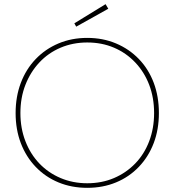

<svg xmlns="http://www.w3.org/2000/svg" viewBox="-20 -892 838 922"><path d="M399 10Q324 10 261 -16Q198 -42 151.5 -90.5Q105 -139 80 -204.5Q55 -270 55 -349Q55 -428 80 -494Q105 -560 151.5 -608.5Q198 -657 261 -683.5Q324 -710 399 -710Q474 -710 537 -683.5Q600 -657 646.5 -609Q693 -561 718 -495Q743 -429 743 -349Q743 -270 718 -204.5Q693 -139 646.5 -90.5Q600 -42 537 -16Q474 10 399 10ZM399 -12Q469 -12 527.5 -37Q586 -62 629.5 -107Q673 -152 696.5 -214Q720 -276 720 -349Q720 -423 696.5 -484.5Q673 -546 629.5 -592Q586 -638 527.5 -663Q469 -688 399 -688Q330 -688 271 -663Q212 -638 169 -592Q126 -546 102 -484.5Q78 -423 78 -349Q78 -276 102 -214Q126 -152 169 -107Q212 -62 271 -37Q330 -12 399 -12ZM346 -764 337 -780 487 -872 500 -850Z"/></svg>

Font: Lexend Deca Thin
Style: Regular
Weight: 250
Designer: Bonnie Shaver-Troup, Thomas Jockin
Foundry: Lexend
Version: Version 1.007